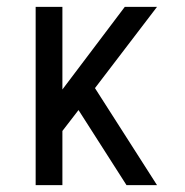

<svg xmlns="http://www.w3.org/2000/svg" viewBox="-20 -540 540 560"><path d="M84 0V-520H162V-279L344 -520H438L257 -283L438 0H349L209 -219L162 -158V0Z"/></svg>

Font: Iosevka Slab
Style: Regular
Weight: 400
Monospace: yes
Designer: Belleve Invis
Foundry: Belleve Invis
Version: Version 11.2.4; ttfautohint (v1.8.3)